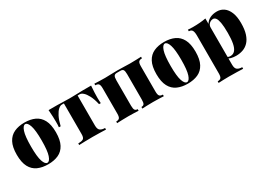

<svg xmlns="http://www.w3.org/2000/svg" viewBox="-3 -1268 3028 2183"><g transform="rotate(-30 1510.5 -176.0)"><path d="M288 -533Q366 -533 423.5 -506.5Q481 -480 513 -420Q545 -360 545 -259Q545 -158 513 -98Q481 -38 423.5 -12Q366 14 288 14Q211 14 153 -12Q95 -38 63 -98Q31 -158 31 -259Q31 -360 63 -420Q95 -480 153 -506.5Q211 -533 288 -533ZM288 -513Q258 -513 238 -453Q218 -393 218 -259Q218 -125 238 -65.5Q258 -6 288 -6Q318 -6 338 -65.5Q358 -125 358 -259Q358 -393 338 -453Q318 -513 288 -513Z M1156 -518Q1152 -471 1150.5 -428Q1149 -385 1149 -362Q1149 -341 1150 -322Q1151 -303 1152 -290H1129Q1112 -364 1088 -409.5Q1064 -455 1040 -476Q1016 -497 996 -497H967V-103Q967 -54 990 -37.5Q1013 -21 1053 -21V0Q1026 -1 978.5 -2.5Q931 -4 878 -4Q825 -4 776.5 -2.5Q728 -1 701 0V-21Q742 -21 764.5 -32.5Q787 -44 787 -93V-497H758Q739 -497 714.5 -476Q690 -455 666.5 -409.5Q643 -364 625 -290H602Q604 -303 604.5 -322Q605 -341 605 -362Q605 -385 603.5 -428Q602 -471 598 -518H711Q735 -518 781 -516Q827 -514 876 -514Q926 -514 972.5 -516Q1019 -518 1043 -518Z M1812 -518V-497Q1781 -497 1768.5 -482Q1756 -467 1756 -425V-93Q1756 -51 1768.5 -36Q1781 -21 1812 -21V0Q1792 -1 1751.5 -2.5Q1711 -4 1672 -4Q1630 -4 1590 -2.5Q1550 -1 1530 0V-21Q1556 -21 1566 -36Q1576 -51 1576 -93V-425Q1576 -467 1566 -482Q1556 -497 1530 -497H1481Q1456 -497 1445.5 -482Q1435 -467 1435 -425V-93Q1435 -51 1445.5 -36Q1456 -21 1481 -21V0Q1462 -1 1425 -2.5Q1388 -4 1349 -4Q1307 -4 1264 -2.5Q1221 -1 1199 0V-21Q1230 -21 1242.5 -36Q1255 -51 1255 -93V-425Q1255 -467 1242.5 -482Q1230 -497 1199 -497V-518Q1219 -517 1259.5 -515.5Q1300 -514 1339 -514Q1372 -514 1409.5 -516Q1447 -518 1501 -518Q1557 -518 1591.5 -516Q1626 -514 1662 -514Q1704 -514 1747 -515.5Q1790 -517 1812 -518Z M2121 -533Q2199 -533 2256.5 -506.5Q2314 -480 2346 -420Q2378 -360 2378 -259Q2378 -158 2346 -98Q2314 -38 2256.5 -12Q2199 14 2121 14Q2044 14 1986 -12Q1928 -38 1896 -98Q1864 -158 1864 -259Q1864 -360 1896 -420Q1928 -480 1986 -506.5Q2044 -533 2121 -533ZM2121 -513Q2091 -513 2071 -453Q2051 -393 2051 -259Q2051 -125 2071 -65.5Q2091 -6 2121 -6Q2151 -6 2171 -65.5Q2191 -125 2191 -259Q2191 -393 2171 -453Q2151 -513 2121 -513Z M2663 -529V78Q2663 127 2686 143.5Q2709 160 2749 160V181Q2721 180 2671 178.5Q2621 177 2565 177Q2525 177 2486 178.5Q2447 180 2427 181V160Q2458 160 2470.5 145Q2483 130 2483 88V-409Q2483 -454 2471 -475.5Q2459 -497 2427 -497V-518Q2459 -515 2489 -515Q2539 -515 2582.5 -518.5Q2626 -522 2663 -529ZM2815 -533Q2865 -533 2904 -505.5Q2943 -478 2966 -422.5Q2989 -367 2989 -282Q2989 -197 2970.5 -140Q2952 -83 2919.5 -49Q2887 -15 2845 -0.5Q2803 14 2756 14Q2722 14 2691.5 6.5Q2661 -1 2641 -22L2651 -35Q2659 -24 2672 -20Q2685 -16 2698 -16Q2735 -16 2758 -43Q2781 -70 2791.5 -124Q2802 -178 2802 -259Q2802 -348 2793 -396Q2784 -444 2769 -462.5Q2754 -481 2735 -481Q2707 -481 2685 -461Q2663 -441 2663 -409V-458Q2686 -496 2725 -514.5Q2764 -533 2815 -533Z"/></g></svg>

Font: Playfair Display Black
Style: Regular
Weight: 900
Designer: Claus Eggers Sørensen
Foundry: Claus Eggers Sørensen
Version: Version 1.203